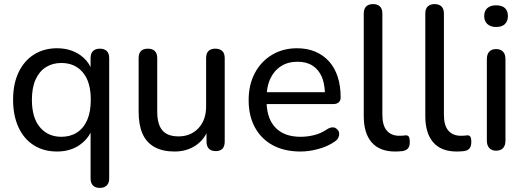

<svg xmlns="http://www.w3.org/2000/svg" viewBox="-20 -732 2565 939"><path d="M280 -63Q324 -63 356.5 -84Q389 -105 406.5 -145Q424 -185 424 -244Q424 -332 385 -378Q346 -424 280 -424Q237 -424 204.5 -403.5Q172 -383 154 -343Q136 -303 136 -244Q136 -156 175.5 -109.5Q215 -63 280 -63ZM468 187Q446 187 434.5 175Q423 163 423 141V-83Q405 -48 371 -24Q324 9 259 9Q194 9 145.5 -21.5Q97 -52 70.5 -109.5Q44 -167 44 -244Q44 -322 71 -378.5Q98 -435 146.5 -465.5Q195 -496 259 -496Q324 -496 372 -463Q406 -439 423 -404V-448Q423 -471 435 -482.5Q447 -494 468 -494Q490 -494 502 -482.5Q514 -471 514 -448V141Q514 163 502 175Q490 187 468 187Z M834 9Q775 9 735.5 -13Q696 -35 677 -78Q658 -121 658 -186V-448Q658 -471 669.5 -482.5Q681 -494 703 -494Q725 -494 737 -482.5Q749 -471 749 -448V-186Q749 -124 774 -94.5Q799 -65 853 -65Q913 -65 950.5 -105Q988 -145 988 -211V-448Q988 -471 999.5 -482.5Q1011 -494 1033 -494Q1055 -494 1067 -482.5Q1079 -471 1079 -448V-40Q1079 7 1035 7Q1013 7 1001.5 -5Q990 -17 990 -40V-127L1003 -110Q983 -52 938.5 -21.5Q894 9 834 9Z M1450 9Q1371 9 1314.5 -21.5Q1258 -52 1227 -108.5Q1196 -165 1196 -242Q1196 -318 1226.5 -375Q1257 -432 1310.5 -464Q1364 -496 1433 -496Q1482 -496 1521.5 -479.5Q1561 -463 1589 -432Q1617 -401 1631.5 -356.5Q1646 -312 1646 -256Q1646 -240 1636.5 -231.5Q1627 -223 1609 -223H1284Q1288 -149 1326 -109Q1369 -63 1450 -63Q1482 -63 1515.5 -71Q1549 -79 1580 -100Q1594 -109 1606 -109Q1607 -109 1613.5 -108.5Q1620 -108 1628 -100.5Q1636 -93 1637.5 -86.5Q1639 -80 1639 -76Q1639 -69 1634.5 -58.5Q1630 -48 1616 -39Q1583 -16 1537.5 -3.5Q1492 9 1450 9ZM1554 -356Q1538 -392 1508.5 -411Q1479 -430 1435 -430Q1387 -430 1353 -407.5Q1319 -385 1301 -345Q1288 -316 1285 -281H1569Q1567 -324 1554 -356Z M1912 9Q1837 9 1798 -35.5Q1759 -80 1759 -164V-666Q1759 -689 1771 -700.5Q1783 -712 1804 -712Q1826 -712 1838 -700.5Q1850 -689 1850 -666V-171Q1850 -119 1871.5 -93.5Q1893 -68 1933 -68Q1942 -68 1949 -68.5Q1956 -69 1963 -70Q1974 -71 1979 -64Q1984 -57 1984 -36Q1984 -17 1975.5 -6.5Q1967 4 1948 7Q1939 8 1930 8.5Q1921 9 1912 9Z M2213 9Q2138 9 2099 -35.5Q2060 -80 2060 -164V-666Q2060 -689 2072 -700.5Q2084 -712 2105 -712Q2127 -712 2139 -700.5Q2151 -689 2151 -666V-171Q2151 -119 2172.5 -93.5Q2194 -68 2234 -68Q2243 -68 2250 -68.5Q2257 -69 2264 -70Q2275 -71 2280 -64Q2285 -57 2285 -36Q2285 -17 2276.5 -6.5Q2268 4 2249 7Q2240 8 2231 8.5Q2222 9 2213 9Z M2406 5Q2385 5 2373 -8Q2361 -21 2361 -44V-443Q2361 -467 2373 -479.5Q2385 -492 2406 -492Q2428 -492 2440 -479.5Q2452 -467 2452 -443V-44Q2452 -21 2440.5 -8Q2429 5 2406 5ZM2406 -600Q2379 -600 2363.5 -614.5Q2348 -629 2348 -653Q2348 -679 2363.5 -692.5Q2379 -706 2406 -706Q2435 -706 2449.5 -692.5Q2464 -679 2464 -653Q2464 -629 2449.5 -614.5Q2435 -600 2406 -600Z"/></svg>

Font: Nunito Medium
Style: Regular
Weight: 500
Designer: Vernon Adams
Foundry: Vernon Adams
Version: Version 3.602